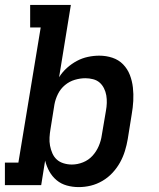

<svg xmlns="http://www.w3.org/2000/svg" viewBox="-27 -755 647 783"><path d="M294 8Q269 8 245.5 1.5Q222 -5 204 -20Q186 -35 174.5 -55.5Q163 -76 157 -100L141 0H-7V-92H48L139 -643H96V-735H262L214 -440Q227 -461 246 -478Q265 -495 286.5 -506.5Q308 -518 331.5 -523Q355 -528 378 -528Q406 -528 431.5 -519.5Q457 -511 475 -492.5Q493 -474 502.5 -449.5Q512 -425 515 -398Q518 -371 516.5 -343.5Q515 -316 510 -288L494 -188Q490 -164 482.5 -139.5Q475 -115 462.5 -92.5Q450 -70 432 -50.5Q414 -31 391 -17.5Q368 -4 343.5 2Q319 8 294 8ZM266 -84Q289 -84 311.5 -93Q334 -102 350 -119.5Q366 -137 375.5 -159Q385 -181 388 -203L405 -303Q408 -319 408.5 -335Q409 -351 406.5 -366Q404 -381 397 -395Q390 -409 379 -418.5Q368 -428 352.5 -432Q337 -436 321 -436Q300 -436 278 -429.5Q256 -423 238 -408Q220 -393 209.5 -372Q199 -351 195 -329L179 -229Q176 -212 175 -194.5Q174 -177 177 -161Q180 -145 186.5 -130Q193 -115 204.5 -104.5Q216 -94 232.5 -89Q249 -84 266 -84Z"/></svg>

Font: Iosevka Etoile Semibold
Style: Italic
Weight: 600
Italic angle: -9°
Designer: Belleve Invis
Foundry: Belleve Invis
Version: Version 22.1.2; ttfautohint (v1.8.4)